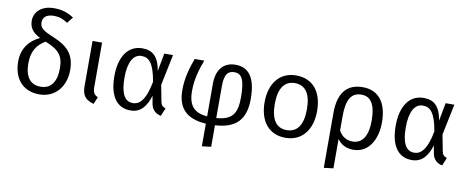

<svg xmlns="http://www.w3.org/2000/svg" viewBox="-81 -1191 4398 1802"><g transform="rotate(10 2118.0 -290.0)"><path d="M350 -539C241 -584 216 -607 216 -658C216 -701 246 -737 321 -737C370 -737 407 -725 453 -694L499 -752C447 -786 392 -808 310 -808C189 -808 123 -738 123 -658C123 -597 148 -550 228 -510C132 -464 64 -384 64 -258C64 -87 162 13 311 13C469 13 559 -111 559 -261C559 -411 488 -482 350 -539ZM311 -60C211 -60 161 -132 161 -258C161 -374 208 -440 286 -485C419 -432 461 -379 461 -261C461 -130 408 -60 311 -60Z M809 -568H718V-137C718 -50 749 -11 830 12L859 -56C823 -72 809 -91 809 -148Z M1192 -581C1050 -581 977 -456 977 -281C977 -84 1053 13 1182 13C1279 13 1332 -59 1362 -159L1375 -85C1385 -26 1426 5 1471 13L1503 -63C1472 -73 1459 -89 1454 -119L1424 -273L1485 -568H1402L1370 -397C1346 -535 1287 -581 1192 -581ZM1196 -509C1268 -509 1314 -462 1344 -288C1308 -98 1247 -59 1191 -59C1115 -59 1073 -127 1073 -281C1073 -429 1119 -509 1196 -509Z M2275 -288C2275 -500 2200 -581 2080 -581C1970 -581 1900 -509 1900 -367V-57C1779 -68 1719 -123 1719 -269C1719 -389 1753 -489 1783 -568H1692C1661 -485 1628 -383 1628 -262C1628 -93 1708 0 1900 12V228L1987 217V12C2185 1 2275 -92 2275 -288ZM1987 -57V-363C1987 -487 2029 -510 2081 -510C2151 -510 2182 -457 2182 -287C2182 -129 2134 -68 1987 -57Z M2658 -581C2500 -581 2408 -461 2408 -283C2408 -103 2498 13 2657 13C2816 13 2908 -107 2908 -285C2908 -467 2818 -581 2658 -581ZM2658 -508C2757 -508 2811 -435 2811 -285C2811 -133 2755 -60 2657 -60C2559 -60 2505 -133 2505 -283C2505 -435 2561 -508 2658 -508Z M3291 -581C3139 -581 3062 -482 3062 -296V228L3152 217V-62C3189 -10 3242 13 3305 13C3448 13 3526 -120 3526 -285C3526 -473 3445 -581 3291 -581ZM3284 -62C3228 -62 3182 -89 3152 -143V-282C3152 -428 3189 -510 3292 -510C3381 -510 3428 -440 3428 -285C3428 -138 3376 -62 3284 -62Z M3873 -581C3731 -581 3658 -456 3658 -281C3658 -84 3734 13 3863 13C3960 13 4013 -59 4043 -159L4056 -85C4066 -26 4107 5 4152 13L4184 -63C4153 -73 4140 -89 4135 -119L4105 -273L4166 -568H4083L4051 -397C4027 -535 3968 -581 3873 -581ZM3877 -509C3949 -509 3995 -462 4025 -288C3989 -98 3928 -59 3872 -59C3796 -59 3754 -127 3754 -281C3754 -429 3800 -509 3877 -509Z"/></g></svg>

Font: Glow Sans SC Normal Book
Style: Regular
Weight: 500
Designer: Ryoko NISHIZUKA (kana, bopomofo & ideographs); Paul D. Hunt (Latin, Greek & Cyrillic); Sandoll Communications, Soo-young
Version: Version 0.93